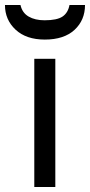

<svg xmlns="http://www.w3.org/2000/svg" viewBox="-54 -747 360 767"><path d="M285.6 -727.1Q285.6 -666.5 243.7 -627.7Q201.7 -588.9 125 -588.9Q50.8 -588.9 8.3 -628.4Q-34.2 -668 -34.2 -727.1H27.8Q34.7 -695.8 60.3 -680.9Q85.9 -666 124 -666Q173.8 -666 195.8 -680.9Q217.8 -695.8 223.6 -727.1ZM83 0V-512.2H167V0Z"/></svg>

Font: ClearSansRegular
Style: Regular
Weight: 400
Foundry: Intel Corporation
Version: Version 1.00